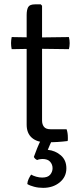

<svg xmlns="http://www.w3.org/2000/svg" viewBox="-20 -666 377 904"><path d="M105.5 -595Q105.5 -620 112.8 -632.8Q120 -645.5 145 -645.5H172L178 -639V-98.5Q178 -80.5 187 -69Q196 -57.5 217.5 -57.5H293.5Q299.5 -41 299.5 -17.5Q299.5 -13.5 299.5 -9.5Q299.5 -5.5 298.5 -2Q275 1 250.8 2.5Q226.5 4 197 4Q155 4 130.2 -17.2Q105.5 -38.5 105.5 -79ZM304.5 -491.5Q308 -477 308 -463Q308 -448 304.5 -434.5L153.5 -436.5L35 -434.5Q32 -449 32 -463Q32 -476 35 -491.5L153 -489.5ZM139.5 72.5Q145.5 55 155 31.8Q164.5 8.5 172.5 -6.5H226Q221.5 1 215 15.8Q208.5 30.5 205 39.5Q240.5 43 266.5 65.5Q292.5 88 292.5 126.5Q292.5 167 261 192.8Q229.5 218.5 183 218.5Q160.5 218.5 140.5 213.2Q120.5 208 108.5 200.5Q109.5 187.5 114.8 176.5Q120 165.5 126.5 156Q136.5 162 150.8 166Q165 170 178.5 170Q205 170 216.2 156.5Q227.5 143 227.5 126Q227.5 108.5 216 95.5Q204.5 82.5 179.5 82.5Q173.5 82.5 166.8 83.8Q160 85 155 87.5Q149.5 85 145.2 81Q141 77 139.5 72.5Z"/></svg>

Font: Signika Light Light
Style: Regular
Weight: 300
Version: Version 2.001